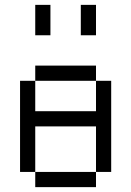

<svg xmlns="http://www.w3.org/2000/svg" viewBox="-20 -770 540 790"><path d="M125 -62.5V0H375V-62.5ZM125 -62.5V-250H375V-62.5H437.5Q437.5 -62.5 437.5 -437.5H375Q375 -437.5 375 -312.5H125Q125 -312.5 125 -437.5H62.5Q62.5 -437.5 62.5 -62.5ZM125 -437.5H375V-500H125ZM125 -750Q125 -750 125 -625H187.5Q187.5 -625 187.5 -750ZM312.5 -750Q312.5 -750 312.5 -625H375Q375 -625 375 -750Z"/></svg>

Font: UnifontExMono
Style: Regular
Weight: 500
Version: Version 15.0.06